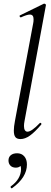

<svg xmlns="http://www.w3.org/2000/svg" viewBox="-20 -745 277 1041"><path d="M55 -37Q55 -58 61 -89L160 -619Q162 -627 162 -641Q162 -666 142 -666Q126 -666 94 -651H92Q88 -651 86.5 -656Q85 -661 89 -662L218 -725H220Q224 -725 227 -722Q230 -719 229 -717L113 -89Q110 -74 110 -62Q110 -47 115 -39Q120 -31 129 -31Q151 -31 195 -77Q197 -79 199 -79Q202 -79 204 -75.5Q206 -72 203 -69Q169 -29 142.5 -10Q116 9 91 9Q72 9 63.5 -1.5Q55 -12 55 -37ZM44 276Q40 276 38 271.5Q36 267 39 265Q66 246 80 222Q94 198 94 172Q94 156 87.5 147.5Q81 139 72 137L100 127Q101 145 91.5 154.5Q82 164 66 164Q47 164 36.5 153Q26 142 26 125Q26 107 38.5 96.5Q51 86 73 86Q97 86 111.5 102.5Q126 119 126 147Q126 217 46 275Z"/></svg>

Font: Cormorant Garamond
Style: Italic
Weight: 400
Italic angle: -10°
Designer: Christian Thalmann (Catharsis Fonts)
Foundry: Catharsis Fonts
Version: Version 4.000